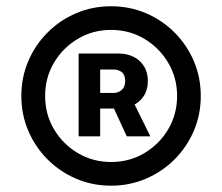

<svg xmlns="http://www.w3.org/2000/svg" viewBox="-20 -757 704 608"><path d="M229 -325.3V-587.4H357.2Q382.1 -587.4 402.9 -577.1Q423.7 -566.8 435.9 -547.4Q448.2 -528.1 448.2 -500.4Q448.2 -472.7 435.4 -453.1Q422.6 -433.6 401.3 -423.5Q380 -413.4 354 -413.4H266.3V-462.7H339.8Q354.8 -462.7 365.6 -472.3Q376.4 -481.9 376.4 -500.7Q376.4 -520.2 365.6 -528.6Q354.8 -536.9 340.2 -536.9H297.2V-325.3ZM396.3 -446.4 456 -325.3H381.4L325.6 -446.4ZM331.7 -169Q272.7 -169 221.2 -191.1Q169.7 -213.1 130.7 -252.1Q91.6 -291.2 69.6 -342.7Q47.6 -394.2 47.6 -453.1Q47.6 -512.1 69.6 -563.6Q91.6 -615.1 130.7 -654.1Q169.7 -693.2 221.2 -715.2Q272.7 -737.2 331.7 -737.2Q390.6 -737.2 442.1 -715.2Q493.6 -693.2 532.7 -654.1Q571.7 -615.1 593.8 -563.6Q615.8 -512.1 615.8 -453.1Q615.8 -394.2 593.8 -342.7Q571.7 -291.2 532.7 -252.1Q493.6 -213.1 442.1 -191.1Q390.6 -169 331.7 -169ZM331.7 -244Q389.9 -244 437.3 -272.2Q484.7 -300.4 512.8 -347.8Q540.8 -395.2 540.8 -453.1Q540.8 -511 512.6 -558.4Q484.4 -605.8 437 -634.1Q389.6 -662.3 331.7 -662.3Q274.1 -662.3 226.6 -634.1Q179 -605.8 150.9 -558.4Q122.9 -511 122.9 -453.1Q122.9 -395.2 150.9 -347.8Q179 -300.4 226.6 -272.2Q274.1 -244 331.7 -244Z"/></svg>

Font: InterMG
Style: Bold
Weight: 700
Designer: Rasmus Andersson
Foundry: rsms
Version: Version 3.019;December 26, 2023;FontCreator 15.0.0.2955 64-b